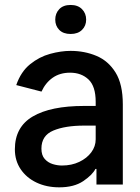

<svg xmlns="http://www.w3.org/2000/svg" viewBox="-20 -763 581 794"><path d="M378.9 0V-64.3H374.6Q361.9 -39.4 323.9 -13.8Q285.9 11.7 225.1 11.7Q172.6 11.7 131 -8Q89.5 -27.7 65.5 -63.2Q41.5 -98.7 41.5 -145.6Q41.5 -237.9 115.6 -281.4Q189.6 -324.9 327.8 -324.9H375.7V-342Q375.7 -406.2 346.1 -434.3Q316.4 -462.4 269.9 -462.4Q227.6 -462.4 198 -441.6Q168.3 -420.8 151.6 -384.2L47.2 -411.2Q66.4 -466.6 104.4 -497.3Q142.4 -528.1 187.3 -540.3Q232.2 -552.6 272 -552.6Q329.5 -552.6 378.7 -532Q427.9 -511.4 457.9 -463.1Q487.9 -414.8 487.9 -331.3V0ZM375.7 -243.6H328.5Q249.3 -243.6 200.3 -223Q151.3 -202.4 151.3 -148.4Q151.3 -121.1 164.8 -105.8Q178.3 -90.6 197.8 -84.5Q217.3 -78.5 236.2 -78.5Q276.3 -78.5 307.9 -93.6Q339.5 -108.7 357.6 -133.2Q375.7 -157.7 375.7 -186.8ZM208.5 -681.8Q208.5 -707.7 225 -725.1Q241.5 -742.5 272 -742.5Q302.2 -742.5 319.2 -725.1Q336.3 -707.7 336.3 -681.8Q336.3 -656.2 319.2 -639.4Q302.2 -622.5 272 -622.5Q241.5 -622.5 225 -639.4Q208.5 -656.2 208.5 -681.8Z"/></svg>

Font: Interface Medium
Style: Regular
Weight: 500
Designer: Rasmus Andersson
Foundry: rsms
Version: Version 1.8